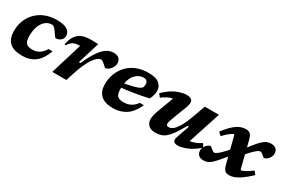

<svg xmlns="http://www.w3.org/2000/svg" viewBox="55 -1338 3152 2157"><g transform="rotate(30 1631.0 -260.0)"><path d="M372.5 -458.5Q324 -458.5 288.5 -428.2Q253 -398 233.5 -344.5Q214 -291 214 -221.5Q214 -154.5 237.5 -129.2Q261 -104 317.5 -104Q368 -104 405.8 -126.8Q443.5 -149.5 475.5 -201H528Q485 -87 418.5 -37Q352 13 253.5 13Q142.5 13 89.5 -35.8Q36.5 -84.5 36.5 -189Q36.5 -260 61.5 -322Q86.5 -384 133.5 -431.2Q180.5 -478.5 247 -505Q313.5 -531.5 396.5 -531.5Q490 -531.5 531.8 -502Q573.5 -472.5 573.5 -429.5Q573.5 -392.5 546.8 -369.2Q520 -346 485.5 -346Q477 -346 464.8 -363.5Q452.5 -381 437 -404Q421.5 -427.5 405.5 -443Q389.5 -458.5 372.5 -458.5Z M764.5 -408.5H758Q725 -408.5 702 -403Q679 -397.5 660 -381.5Q641 -365.5 620 -334L603 -338.5Q620 -414 650.5 -455.8Q681 -497.5 727.5 -514Q774 -530.5 838.5 -530.5Q870 -530.5 888.5 -530Q907 -529.5 930.5 -527.5L843.5 -244H863.5Q912 -350.5 955 -413.8Q998 -477 1040.8 -504.2Q1083.5 -531.5 1132 -531.5Q1179.5 -531.5 1202.8 -508.5Q1226 -485.5 1226 -450Q1226 -418.5 1210.2 -392.2Q1194.5 -366 1172.8 -350.2Q1151 -334.5 1132.5 -334.5Q1130 -334.5 1118.5 -345Q1107 -355.5 1094.5 -366.5Q1082 -377.5 1069.2 -386.2Q1056.5 -395 1048.5 -395Q1002 -395 950.2 -316.5Q898.5 -238 855 -103L822 0H639.5Z M1718.5 -190Q1666 -76.5 1593.8 -31.8Q1521.5 13 1431 13Q1324.5 13 1272.2 -36Q1220 -85 1220 -175Q1220 -247 1243.8 -311.2Q1267.5 -375.5 1313.8 -425.2Q1360 -475 1428 -503.2Q1496 -531.5 1584 -531.5Q1683 -531.5 1725.2 -494Q1767.5 -456.5 1767.5 -403Q1767.5 -377 1760.2 -348.5Q1753 -320 1737 -289.5Q1654 -269.5 1566.8 -255.5Q1479.5 -241.5 1398 -233Q1398 -227.5 1398 -221.5Q1398 -154.5 1420.5 -129.2Q1443 -104 1502 -104Q1550.5 -104 1591 -123.5Q1631.5 -143 1665 -190ZM1561.5 -457.5Q1509.5 -457.5 1464 -416.2Q1418.5 -375 1403.5 -290.5Q1481.5 -306 1525.2 -317.8Q1569 -329.5 1588.8 -341.5Q1608.5 -353.5 1613.5 -368.2Q1618.5 -383 1618.5 -404Q1618.5 -428.5 1604.5 -443Q1590.5 -457.5 1561.5 -457.5Z M2220 -70.5 2276.5 -234H2258.5Q2214.5 -155 2179.8 -106Q2145 -57 2114.2 -31.2Q2083.5 -5.5 2051.5 3.8Q2019.5 13 1980 13Q1919.5 13 1890 -17.5Q1860.5 -48 1860.5 -94Q1860.5 -116 1868 -148.8Q1875.5 -181.5 1897 -238L1964.5 -418Q1929 -411.5 1897.2 -395.2Q1865.5 -379 1830.5 -352.5L1799.5 -393.5Q1878 -470 1949.8 -500.8Q2021.5 -531.5 2081 -531.5Q2138.5 -531.5 2152.5 -501Q2166.5 -470.5 2143.5 -410L2072.5 -225.5Q2059.5 -190.5 2054.5 -171.8Q2049.5 -153 2049.5 -142.5Q2049.5 -115.5 2082 -115.5Q2108 -115.5 2136.8 -137Q2165.5 -158.5 2198.8 -216.5Q2232 -274.5 2270.5 -384L2319.5 -518.5H2502L2365 -97.5Q2398.5 -102.5 2432.5 -115.8Q2466.5 -129 2506.5 -154L2534.5 -109.5Q2450 -39 2382.5 -13Q2315 13 2273 13Q2234 13 2219 -6.2Q2204 -25.5 2220 -70.5Z M3195 -136Q3133 -77.5 3086.8 -45.2Q3040.5 -13 3004.8 0Q2969 13 2939 13Q2898 13 2879.5 -7.8Q2861 -28.5 2847.5 -83.5L2827 -164L2791.5 -121.5Q2748.5 -69.5 2718.8 -40.2Q2689 -11 2663 1Q2637 13 2604.5 13Q2563.5 13 2541 -8.8Q2518.5 -30.5 2518.5 -66.5Q2518.5 -95.5 2533 -118.5Q2547.5 -141.5 2566 -154.8Q2584.5 -168 2597 -168Q2601 -168 2609.5 -161Q2618 -154 2628.5 -145.5Q2638.5 -137.5 2649 -130.5Q2659.5 -123.5 2667.5 -123.5Q2681 -123.5 2708.8 -143.8Q2736.5 -164 2790.5 -224L2807 -242L2767.5 -397Q2765 -408.5 2763.2 -411.8Q2761.5 -415 2758 -415Q2748 -415 2718 -393.2Q2688 -371.5 2637 -320.5L2599 -356.5Q2672 -453 2730.2 -492.2Q2788.5 -531.5 2846.5 -531.5Q2888 -531.5 2907 -510.2Q2926 -489 2939 -434.5L2958.5 -358L2989 -397Q3032.5 -452.5 3063 -481.5Q3093.5 -510.5 3119.5 -521Q3145.5 -531.5 3176 -531.5Q3217 -531.5 3239.5 -509.8Q3262 -488 3262 -452Q3262 -423 3247.2 -400Q3232.5 -377 3214 -363.8Q3195.5 -350.5 3183 -350.5Q3179 -350.5 3169.8 -358.2Q3160.5 -366 3150 -374.5Q3140 -382.5 3130 -388.8Q3120 -395 3113 -395Q3093.5 -395 3059.8 -365.8Q3026 -336.5 2989.5 -294.5L2977.5 -280.5L3017.5 -122Q3021 -110 3022.8 -106.2Q3024.5 -102.5 3029.5 -102.5Q3040 -102.5 3074 -119Q3108 -135.5 3163 -176.5Z"/></g></svg>

Font: Newsreader Caption
Style: Bold Italic
Weight: 700
Italic angle: -17°
Designer: Hugues Gentile
Foundry: Production Type
Version: Version 1.001